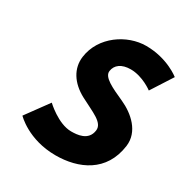

<svg xmlns="http://www.w3.org/2000/svg" viewBox="-191 -998 1133 1171"><g transform="rotate(30 375.5 -412.5)"><path d="M505.1 -840C372.1 -840 222.8 -742 202 -588C190.4 -502 238 -425 330.3 -376C421.7 -327 506.1 -300 497.9 -240C487.5 -163 409 -159 368 -159C276 -159 178.6 -252 178.6 -252L63.2 -94C63.2 -94 165.5 15 358.5 15C519.5 15 678.8 -54 705.4 -251C720 -359 629.6 -437 542.9 -476C454.3 -516 380.7 -549 386.9 -595C393 -640 431 -669 495 -669C580 -669 654.2 -612 654.2 -612L750.5 -762C750.5 -762 655.1 -840 505.1 -840Z"/></g></svg>

Font: Hussar Techniczny
Style: Bold 
Weight: 700
Foundry: Cannot Into Space Fonts
Version: Version 0.77